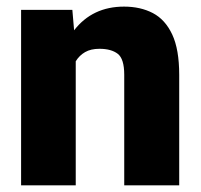

<svg xmlns="http://www.w3.org/2000/svg" viewBox="-20 -558 604 578"><path d="M279.3 -411.1Q253.4 -411.1 236.1 -401.1Q218.8 -391.1 208 -373.5V0H43.5V-528.3H197.8L203.1 -466.8Q258.3 -538.1 353.5 -538.1Q402.8 -538.1 440.2 -518.6Q477.5 -499 498.5 -454.1Q519.5 -409.2 519.5 -332.5V0H354V-333Q354 -380.9 334.5 -396Q314.9 -411.1 279.3 -411.1Z"/></svg>

Font: Vazirmatn RD Black
Style: Regular
Weight: 900
Designer: Saber Rastikerdar
Foundry: Saber Rastikerdar
Version: Version 32.102